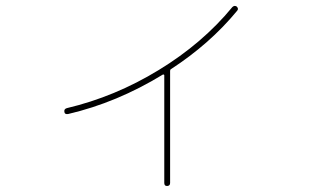

<svg xmlns="http://www.w3.org/2000/svg" viewBox="-20 -598 1040 642"><path d="M208 -216.8Q196.3 -214.8 195.3 -223.6Q193.4 -233.4 203.1 -236.3Q364.3 -274.4 510.7 -363.8Q657.2 -453.1 756.8 -574.2Q763.7 -581.1 771.5 -576.2Q779.3 -568.4 772.5 -561.5Q681.6 -451.2 550.8 -366.2Q548.8 -365.2 548.8 -360.4V-358.4V13.7Q548.8 23.4 539.1 23.9Q529.3 24.4 529.3 13.7V-346.7Q529.3 -347.7 527.3 -348.6Q525.4 -349.6 524.4 -348.6Q371.1 -254.9 208 -216.8Z"/></svg>

Font: Rounded-L Mgen+ 2m thin
Style: Regular
Weight: 100
Designer: [Source Han Sans]
Ryoko NISHIZUKA  (kana & ideographs); Paul D. Hunt (Latin, Greek & Cyrillic); Wenlong ZHANG  (bopomofo
Version: Version 1.059.20150602